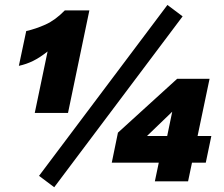

<svg xmlns="http://www.w3.org/2000/svg" viewBox="-20 -746 921 790"><path d="M123 -281.2 175.8 -534.2Q143.6 -508.8 116.2 -495.4Q88.9 -481.9 57.6 -475.1L87.9 -618.2Q127 -627 167.2 -645Q207.5 -663.1 246.6 -703.1H347.7L259.8 -281.2ZM203.1 24.4 140.6 -22.5 668.9 -725.6 731.4 -678.7ZM617.2 0 643.1 -123.5 658.2 -139.6 696.8 -325.7 743.2 -338.9 534.7 -138.2 535.6 -186.5H849.6L826.7 -76.7H439.9L465.3 -200.2L709 -421.9H842.3L753.9 0Z"/></svg>

Font: Schibsted Grotesk Black
Style: Italic
Weight: 900
Italic angle: -12°
Designer: Bakken & Baeck AS, Henrik Kongsvoll
Foundry: Schibsted ASA
Version: Version 1.100;gftools[0.9.25]